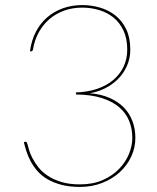

<svg xmlns="http://www.w3.org/2000/svg" viewBox="-20 -728 620 756"><path d="M304 -708Q340 -708 374 -698Q408 -688 434.5 -667Q461 -646 477 -612.8Q493 -579.5 493 -533Q493 -497.5 479.5 -467.8Q466 -438 443.8 -416Q421.5 -394 392.5 -379.8Q363.5 -365.5 333 -361Q376.5 -357.5 410.2 -343Q444 -328.5 466.8 -305.5Q489.5 -282.5 501.2 -251.8Q513 -221 513 -185Q513 -146.5 496.8 -111.5Q480.5 -76.5 451.5 -50Q422.5 -23.5 382.5 -7.8Q342.5 8 295 8Q253 8 221.2 -0.5Q189.5 -9 166.2 -22.8Q143 -36.5 127.2 -54.8Q111.5 -73 101 -92.5Q90.5 -112 84.2 -131.5Q78 -151 74 -168L76 -169Q78 -170 80 -170Q84 -170 85.8 -166.8Q87.5 -163.5 89 -157.5Q90.5 -150.5 94.8 -136.2Q99 -122 108 -104.8Q117 -87.5 131.2 -69.2Q145.5 -51 168 -36Q190.5 -21 221.5 -11.5Q252.5 -2 295 -2Q346.5 -2 385 -19.2Q423.5 -36.5 449.2 -63.2Q475 -90 488 -122.2Q501 -154.5 501 -185Q501 -221 488.5 -252Q476 -283 449 -306Q422 -329 380 -342.2Q338 -355.5 279 -356V-364Q325 -365.5 362.5 -378.2Q400 -391 426.2 -413.2Q452.5 -435.5 466.8 -465.8Q481 -496 481 -533Q481 -576.5 466.2 -607.8Q451.5 -639 426.8 -659Q402 -679 370 -688.5Q338 -698 304 -698Q265 -698 232 -686Q199 -674 174 -652.2Q149 -630.5 132.5 -600.5Q116 -570.5 110 -534Q108.5 -526 103 -526H98Q103.5 -568 120.8 -601.8Q138 -635.5 165 -659Q192 -682.5 227.2 -695.2Q262.5 -708 304 -708Z"/></svg>

Font: Lato TR Hairline
Style: Regular
Weight: 250
Designer: Lukasz Dziedzic
Foundry: Lukasz Dziedzic
Version: Version 1.104 2013